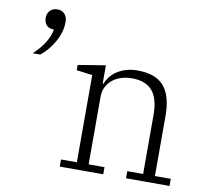

<svg xmlns="http://www.w3.org/2000/svg" viewBox="-82 -839 1007 930"><g transform="rotate(10 422.0 -374.0)"><path d="M270 -35H348V-464L270 -474V-500L405 -522V-432H409Q415 -449 427.5 -465.5Q440 -482 459 -495Q478 -508 503 -516Q528 -524 560 -524Q651 -524 691.5 -476Q732 -428 732 -331V-35H810V0H596V-35H674V-325Q674 -406 641 -444Q608 -482 541 -482Q515 -482 491 -475Q467 -468 448 -453.5Q429 -439 417.5 -417.5Q406 -396 406 -367V-35H484V0H270ZM46 -518Q116 -584 127 -649H124Q102 -649 90 -662.5Q78 -676 78 -696V-700Q78 -720 91.5 -734Q105 -748 127 -748Q150 -748 163 -733.5Q176 -719 176 -698V-691Q176 -646 149.5 -598Q123 -550 83 -518H46Z"/></g></svg>

Font: IBM Plex Serif Light
Style: Regular
Weight: 300
Designer: Mike Abbink, Paul van der Laan, Pieter van Rosmalen
Foundry: Bold Monday
Version: Version 3.001